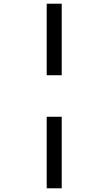

<svg xmlns="http://www.w3.org/2000/svg" viewBox="-20 -779 565 1036"><path d="M232 -373V-759H313V-373ZM232 237V-149H313V237Z"/></svg>

Font: Noto Sans Display Medium
Style: Italic
Weight: 500
Italic angle: -12°
Designer: Monotype Design Team
Foundry: Monotype Imaging Inc.
Version: Version 2.003